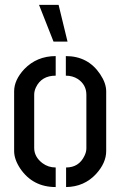

<svg xmlns="http://www.w3.org/2000/svg" viewBox="-20 -755 486 776"><path d="M137.7 -735.4H216.8L252.9 -586.9H196.3ZM37.1 -144.5V-385.7Q37.1 -431.6 78.1 -475.6Q128.9 -528.3 205.1 -528.3V-449.2Q147.5 -449.2 125 -401.4Q118.2 -386.7 118.2 -372.1V-157.2Q118.2 -121.1 151.4 -95.7Q174.8 -78.1 205.1 -78.1V1Q112.3 1 61.5 -74.2Q37.1 -111.3 37.1 -144.5ZM247.1 1V-78.1Q298.8 -78.1 321.3 -125Q329.1 -140.6 329.1 -155.3V-372.1Q329.1 -412.1 294.9 -435.5Q273.4 -449.2 246.1 -449.2V-528.3Q335.9 -528.3 384.8 -455.1Q409.2 -418.9 409.2 -385.7V-144.5Q409.2 -96.7 368.2 -51.8Q320.3 0 247.1 1Z"/></svg>

Font: Post No Bills Colombo SemiBold
Style: Regular
Weight: 600
Designer: Kosala Senevirathne, Siva Puranthara, Lasantha Premarathna, Tharique Azeez
Foundry: Mooniak
Version: Version 1.220 ; ttfautohint (v1.6)